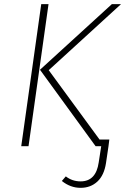

<svg xmlns="http://www.w3.org/2000/svg" viewBox="-20 -702 601 922"><path d="M178 -682H213L117 0H82ZM214 -365 458 -32H505L501 0L489 81Q480 140 447.5 170Q415 200 367 200Q318 200 277 167L296 145Q327 169 367 169Q441 169 454 78L466 0H439L172 -367L517 -682H561Z"/></svg>

Font: Fira Sans UltraLight
Style: Italic
Weight: 200
Italic angle: -8°
Designer: Carrois Corporate & Edenspiekermann AG
Foundry: Carrois Corporate GbR & Edenspiekermann AG
Version: Version 4.203;PS 004.203;hotconv 1.0.88;makeotf.lib2.5.64775